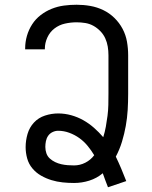

<svg xmlns="http://www.w3.org/2000/svg" viewBox="-20 -763 640 809"><path d="M435 26Q429 11 423.5 -4Q418 -19 413 -33Q388 -12 356.5 -2Q325 8 292 8Q268 8 244 5.5Q220 3 197 -4Q174 -11 153 -23Q132 -35 116.5 -53.5Q101 -72 94.5 -95.5Q88 -119 88 -143Q88 -171 96 -198.5Q104 -226 123 -246.5Q142 -267 169.5 -276Q197 -285 225 -285Q253 -285 280 -277.5Q307 -270 331 -256.5Q355 -243 376 -224.5Q397 -206 415 -185Q422 -207 426 -229.5Q430 -252 433 -275Q436 -298 436.5 -321Q437 -344 437 -368V-530Q437 -549 434 -567Q431 -585 423.5 -601.5Q416 -618 403 -631.5Q390 -645 374 -654Q358 -663 339.5 -666Q321 -669 303 -669Q278 -669 253.5 -663.5Q229 -658 209.5 -643Q190 -628 179.5 -605Q169 -582 169 -558V-555H86V-559Q86 -586 93.5 -612Q101 -638 115.5 -660.5Q130 -683 151.5 -699.5Q173 -716 198 -726Q223 -736 249.5 -739.5Q276 -743 303 -743Q332 -743 360.5 -738Q389 -733 415 -720.5Q441 -708 462 -687.5Q483 -667 496.5 -641.5Q510 -616 515 -587.5Q520 -559 520 -530V-368Q520 -333 518 -299.5Q516 -266 510 -232.5Q504 -199 494 -166Q484 -133 468 -103Q480 -78 491 -52Q502 -26 512 0ZM292 -66Q317 -66 339.5 -77.5Q362 -89 377 -109Q365 -129 349.5 -148Q334 -167 314.5 -181Q295 -195 272 -203.5Q249 -212 225 -212Q213 -212 201.5 -206.5Q190 -201 183 -191Q176 -181 173.5 -168.5Q171 -156 171 -144Q171 -130 175.5 -117Q180 -104 190 -95Q200 -86 212.5 -80Q225 -74 238.5 -71Q252 -68 265.5 -67Q279 -66 292 -66Z"/></svg>

Font: Iosevka Extended
Style: Regular
Weight: 400
Width: 7
Monospace: yes
Designer: Belleve Invis
Foundry: Belleve Invis
Version: Version 32.5.0; ttfautohint (v1.8.4)